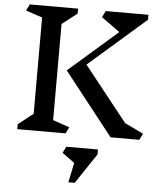

<svg xmlns="http://www.w3.org/2000/svg" viewBox="-68 -843 995 1204"><g transform="rotate(5 430.0 -241.0)"><path d="M384 -40 364 0H60V-31L154 -105V-711L50 -746L70 -786H374V-755L279 -681V-76ZM828 0H647L337 -394L644 -662L528 -746L548 -786H817V-755L457 -441L731 -96L848 -40ZM575 114 448 304H408L434 180L356 123L376 83H575Z"/></g></svg>

Font: Inknut
Style: Antiqua
Weight: 400
Designer: Claus Eggers Srensen
Foundry: Claus Eggers Srensen
Version: Version 1.000; ttfautohint (v1.2) -l 7 -r 28 -G 50 -x 13 -D 